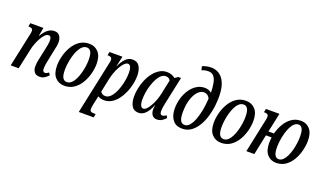

<svg xmlns="http://www.w3.org/2000/svg" viewBox="-90 -1377 3755 2220"><g transform="rotate(20 1787.5 -266.5)"><path d="M376 10Q329 10 309 -18.5Q289 -47 289 -83Q289 -98 291 -121.5Q293 -145 302 -186L327 -302Q336 -342 341 -372Q346 -402 346 -427Q346 -449 338.5 -463.5Q331 -478 311 -478Q291 -478 269 -456.5Q247 -435 227.5 -400.5Q208 -366 192.5 -326Q177 -286 170 -249L116 0H18L107 -417Q112 -439 112 -454Q112 -477 98.5 -485Q85 -493 64 -493H56L65 -536H226L207 -434H211Q275 -546 359 -546Q406 -546 426.5 -514.5Q447 -483 447 -441Q447 -419 442 -388.5Q437 -358 428 -321L402 -194Q396 -167 392.5 -142Q389 -117 389 -99Q389 -54 418 -54Q440 -54 463 -75L483 -47Q465 -27 438.5 -8.5Q412 10 376 10Z M680 10Q610 10 566 -38Q522 -86 522 -181Q522 -238 538.5 -302Q555 -366 588 -421.5Q621 -477 671 -511.5Q721 -546 789 -546Q858 -546 902 -498Q946 -450 946 -355Q946 -297 929.5 -233.5Q913 -170 880 -114.5Q847 -59 797 -24.5Q747 10 680 10ZM692 -40Q723 -40 747.5 -62.5Q772 -85 790 -121.5Q808 -158 820 -202Q832 -246 838 -289Q844 -332 844 -367Q844 -438 826 -467Q808 -496 777 -496Q745 -496 720.5 -473.5Q696 -451 678 -414.5Q660 -378 648 -334Q636 -290 630 -246.5Q624 -203 624 -168Q624 -98 642 -69Q660 -40 692 -40Z M942 237 1081 -417Q1086 -439 1086 -454Q1086 -477 1072.5 -485Q1059 -493 1038 -493H1030L1039 -536H1198L1171 -411H1174Q1201 -474 1238 -510Q1275 -546 1322 -546Q1381 -546 1408 -501Q1435 -456 1435 -384Q1435 -335 1423 -280.5Q1411 -226 1388.5 -174.5Q1366 -123 1334 -81.5Q1302 -40 1261 -15Q1220 10 1171 10Q1123 10 1092 -10Q1091 -1 1088.5 12Q1086 25 1083 36L1070 94Q1067 111 1064.5 126.5Q1062 142 1062 154Q1062 179 1075 186Q1088 193 1108 193H1134L1125 237ZM1166 -40Q1196 -40 1222 -62.5Q1248 -85 1268.5 -123Q1289 -161 1303 -206Q1317 -251 1324.5 -296.5Q1332 -342 1332 -381Q1332 -434 1320 -458Q1308 -482 1287 -482Q1262 -482 1233.5 -448.5Q1205 -415 1180.5 -362Q1156 -309 1143 -250L1106 -74Q1115 -57 1131 -48.5Q1147 -40 1166 -40Z M1592 10Q1534 10 1507.5 -35Q1481 -80 1481 -152Q1481 -201 1492.5 -255.5Q1504 -310 1526 -361.5Q1548 -413 1580.5 -454.5Q1613 -496 1654 -521Q1695 -546 1744 -546Q1776 -546 1802.5 -536Q1829 -526 1846 -510L1885 -536H1919L1846 -194Q1840 -167 1836.5 -142Q1833 -117 1833 -99Q1833 -54 1862 -54Q1885 -54 1908 -75L1927 -47Q1910 -27 1883 -8.5Q1856 10 1820 10Q1778 10 1759 -17.5Q1740 -45 1740 -83Q1740 -92 1741 -105Q1742 -118 1746 -137H1743Q1714 -65 1677 -27.5Q1640 10 1592 10ZM1628 -54Q1647 -54 1667.5 -74Q1688 -94 1707.5 -128Q1727 -162 1743 -203.5Q1759 -245 1768 -288L1805 -464Q1794 -483 1779 -489.5Q1764 -496 1749 -496Q1718 -496 1692 -473Q1666 -450 1646 -412Q1626 -374 1611.5 -328.5Q1597 -283 1590 -237.5Q1583 -192 1583 -155Q1583 -102 1595.5 -78Q1608 -54 1628 -54Z M2131 10Q2050 10 2010.5 -43Q1971 -96 1971 -181Q1971 -247 1989 -308.5Q2007 -370 2040 -418.5Q2073 -467 2118.5 -495.5Q2164 -524 2218 -524Q2240 -524 2261.5 -517Q2283 -510 2302 -494Q2301 -559 2291.5 -609.5Q2282 -660 2258.5 -689Q2235 -718 2191 -718Q2166 -718 2144 -712.5Q2122 -707 2110 -701L2099 -747Q2113 -754 2142.5 -762Q2172 -770 2206 -770Q2300 -770 2353 -695.5Q2406 -621 2406 -484Q2406 -383 2387 -294Q2368 -205 2332 -136.5Q2296 -68 2245.5 -29Q2195 10 2131 10ZM2143 -40Q2175 -40 2202 -71Q2229 -102 2249.5 -155.5Q2270 -209 2282.5 -277Q2295 -345 2300 -420Q2286 -449 2266.5 -460.5Q2247 -472 2227 -472Q2186 -472 2151 -434.5Q2116 -397 2094.5 -329Q2073 -261 2073 -170Q2073 -103 2089.5 -71.5Q2106 -40 2143 -40ZM2315 -376Q2315 -376 2315 -376.5Q2315 -377 2313 -383Z M2609 10Q2539 10 2495 -38Q2451 -86 2451 -181Q2451 -238 2467.5 -302Q2484 -366 2517 -421.5Q2550 -477 2600 -511.5Q2650 -546 2718 -546Q2787 -546 2831 -498Q2875 -450 2875 -355Q2875 -297 2858.5 -233.5Q2842 -170 2809 -114.5Q2776 -59 2726 -24.5Q2676 10 2609 10ZM2621 -40Q2652 -40 2676.5 -62.5Q2701 -85 2719 -121.5Q2737 -158 2749 -202Q2761 -246 2767 -289Q2773 -332 2773 -367Q2773 -438 2755 -467Q2737 -496 2706 -496Q2674 -496 2649.5 -473.5Q2625 -451 2607 -414.5Q2589 -378 2577 -334Q2565 -290 2559 -246.5Q2553 -203 2553 -168Q2553 -98 2571 -69Q2589 -40 2621 -40Z M2918 0 3006 -417Q3011 -439 3011 -454Q3011 -477 2998 -485Q2985 -493 2963 -493H2955L2964 -536H3130L3080 -301H3148Q3164 -363 3196.5 -419.5Q3229 -476 3278.5 -511Q3328 -546 3394 -546Q3461 -546 3503.5 -498Q3546 -450 3546 -355Q3546 -297 3530 -233.5Q3514 -170 3482 -114.5Q3450 -59 3401 -24.5Q3352 10 3286 10Q3218 10 3175.5 -38Q3133 -86 3133 -181Q3133 -214 3138 -249H3068L3016 0ZM3298 -40Q3328 -40 3351.5 -62.5Q3375 -85 3392.5 -121.5Q3410 -158 3421.5 -202Q3433 -246 3438.5 -289Q3444 -332 3444 -367Q3444 -438 3427.5 -467Q3411 -496 3382 -496Q3352 -496 3328.5 -473.5Q3305 -451 3287.5 -414.5Q3270 -378 3258.5 -334Q3247 -290 3241 -246.5Q3235 -203 3235 -168Q3235 -98 3252 -69Q3269 -40 3298 -40Z"/></g></svg>

Font: Noto Serif ExtraCondensed Medium
Style: Italic
Weight: 500
Width: 2
Italic angle: -12°
Designer: Monotype Design Team
Foundry: Monotype Imaging Inc.
Version: Version 2.013; ttfautohint (v1.8.4.7-5d5b)